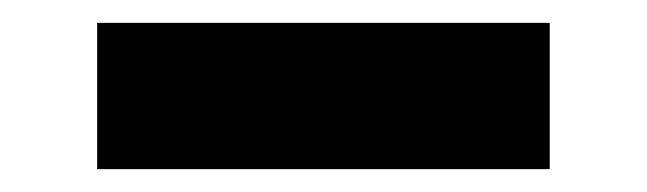

<svg xmlns="http://www.w3.org/2000/svg" viewBox="-20 -378 566 168"><path d="M65 -230V-358H461V-230Z"/></svg>

Font: Inclusive Sans
Style: Bold
Weight: 700
Designer: Olivia King
Foundry: Olivia King
Version: Version 2.004